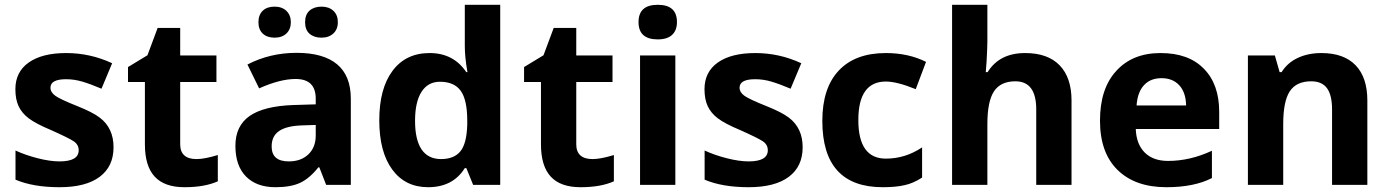

<svg xmlns="http://www.w3.org/2000/svg" viewBox="-20 -780 5864 810"><path d="M231 -99.1Q312 -99.1 312 -146Q312 -169.9 290.8 -184.1Q269.5 -198.2 193.8 -231.9Q130.9 -258.3 101.1 -280.8Q71.8 -303.2 58.3 -332.3Q44.9 -361.3 44.9 -403.8Q44.9 -476.6 101.3 -516.4Q157.7 -556.2 259.3 -556.2Q360.8 -556.2 453.1 -513.2L408.2 -405.8Q360.8 -425.8 326.9 -435.8Q293 -445.8 258.8 -445.8Q192.9 -445.8 192.9 -410.2Q192.9 -390.1 214.4 -375.2Q235.8 -360.4 303.5 -333.5Q371.1 -306.6 400.9 -283.7Q459 -239.7 459 -158.7Q459 -77.6 400.4 -33.9Q341.8 9.8 231 9.8Q120.1 9.8 45.4 -22V-145Q87.4 -125.5 139.4 -112.3Q191.4 -99.1 231 -99.1Z M740.2 -545.9H893.1V-434.1H740.2V-170.9Q740.2 -140.1 757.6 -124.5Q774.9 -108.9 809.1 -108.9Q843.3 -108.9 898.9 -126V-15.1Q843.3 9.8 758.5 9.8Q673.8 9.8 632.6 -34.9Q591.3 -79.6 591.3 -170.9V-434.1H520V-497.1L602.1 -546.9L645 -662.1H740.2Z M1088.4 -734.6Q1106.4 -752 1138.2 -752Q1169.9 -752 1188.5 -733.9Q1207 -715.8 1207 -686.3Q1207 -656.7 1188.5 -638.9Q1169.9 -621.1 1138.4 -621.1Q1106.9 -621.1 1088.6 -638.2Q1070.3 -655.3 1070.3 -686.3Q1070.3 -717.3 1088.4 -734.6ZM1267.1 -686.3Q1267.1 -718.8 1286.1 -735.4Q1305.2 -752 1336.4 -752Q1367.7 -752 1386.5 -734.4Q1405.3 -716.8 1405.3 -686.5Q1405.3 -656.2 1386.2 -638.7Q1367.2 -621.1 1336.2 -621.1Q1305.2 -621.1 1286.1 -637.5Q1267.1 -653.8 1267.1 -686.3ZM1023.9 -507.8Q1118.7 -557.1 1231.4 -557.1Q1344.2 -557.1 1402.1 -508.8Q1460 -460.4 1460 -363.8V0H1356L1327.1 -74.2H1323.2Q1285.6 -26.9 1245.8 -8.5Q1206.1 9.8 1142.1 9.8Q1062.5 9.8 1017.8 -35.4Q973.1 -80.6 973.1 -164.8Q973.1 -249 1033.2 -290.8Q1093.3 -332.5 1217.3 -336.9L1312 -339.8V-363.8Q1312 -446.8 1227.1 -446.8Q1161.6 -446.8 1073.2 -407.2ZM1126 -162.1Q1126 -99.1 1198.2 -99.1Q1250 -99.1 1281 -128.9Q1312 -158.7 1312 -208V-252.9L1254.4 -251Q1189.5 -249 1157.7 -227.5Q1126 -206.1 1126 -162.1Z M2090.3 0H1976.1L1947.3 -70.8H1940.9Q1890.6 9.8 1786.1 9.8Q1689.5 9.8 1634.8 -64.7Q1580.1 -139.2 1580.1 -272.7Q1580.1 -406.2 1636 -481.2Q1691.9 -556.2 1792.5 -556.2Q1893.1 -556.2 1947.3 -475.6H1952.1Q1940.9 -538.6 1940.9 -585V-759.8H2090.3ZM1951.2 -271Q1951.2 -358.4 1923.8 -396.7Q1896.5 -435.1 1835.9 -435.1Q1785.6 -435.1 1758.3 -392.6Q1731 -350.1 1731 -270.3Q1731 -190.4 1758.5 -149.7Q1786.1 -108.9 1840.8 -108.9Q1895.5 -108.9 1922.4 -141.8Q1949.2 -174.8 1951.2 -254.9Z M2411.1 -545.9H2564V-434.1H2411.1V-170.9Q2411.1 -140.1 2428.5 -124.5Q2445.8 -108.9 2480 -108.9Q2514.2 -108.9 2569.8 -126V-15.1Q2514.2 9.8 2429.4 9.8Q2344.7 9.8 2303.5 -34.9Q2262.2 -79.6 2262.2 -170.9V-434.1H2190.9V-497.1L2272.9 -546.9L2315.9 -662.1H2411.1Z M2835.9 -687Q2835.9 -651.9 2815.4 -632.8Q2794.9 -613.8 2754.9 -613.8Q2673.8 -613.8 2673.8 -686.8Q2673.8 -759.8 2754.9 -759.8Q2835.9 -759.8 2835.9 -687ZM2829.1 0H2680.2V-545.9H2829.1Z M3138.2 -99.1Q3219.2 -99.1 3219.2 -146Q3219.2 -169.9 3198 -184.1Q3176.8 -198.2 3101.1 -231.9Q3038.1 -258.3 3008.3 -280.8Q2979 -303.2 2965.6 -332.3Q2952.1 -361.3 2952.1 -403.8Q2952.1 -476.6 3008.5 -516.4Q3064.9 -556.2 3166.5 -556.2Q3268.1 -556.2 3360.4 -513.2L3315.4 -405.8Q3268.1 -425.8 3234.1 -435.8Q3200.2 -445.8 3166 -445.8Q3100.1 -445.8 3100.1 -410.2Q3100.1 -390.1 3121.6 -375.2Q3143.1 -360.4 3210.7 -333.5Q3278.3 -306.6 3308.1 -283.7Q3366.2 -239.7 3366.2 -158.7Q3366.2 -77.6 3307.6 -33.9Q3249 9.8 3138.2 9.8Q3027.3 9.8 2952.6 -22V-145Q2994.6 -125.5 3046.6 -112.3Q3098.6 -99.1 3138.2 -99.1Z M3704.1 9.8Q3449.2 9.8 3449.2 -270Q3449.2 -408.7 3518.6 -482.4Q3587.9 -556.2 3717.3 -556.2Q3812.5 -556.2 3886.7 -519L3843.3 -403.8Q3764.2 -436 3717.3 -436Q3601.1 -436 3601.1 -273.4Q3601.1 -110.8 3717.3 -110.8Q3799.3 -110.8 3870.1 -158.2V-30.8Q3832 -6.3 3796.9 1Q3760.3 9.8 3704.1 9.8Z M4145.5 -759.8V-605Q4145.5 -582 4142.1 -520L4138.7 -475.6H4146.5Q4196.3 -556.2 4304.7 -556.2Q4400.4 -556.2 4450.4 -504.4Q4500.5 -452.6 4500.5 -356V0H4351.6V-318.8Q4351.6 -437 4263.7 -437Q4201.2 -437 4173.3 -394.5Q4145.5 -352.1 4145.5 -256.8V0H3996.6V-759.8Z M5092.8 -28.8Q5017.6 9.8 4900.9 9.8Q4769 9.8 4694.8 -63Q4620.6 -135.7 4620.6 -271Q4620.6 -406.2 4689 -480.5Q4757.3 -556.2 4876 -556.2Q4994.6 -556.2 5058.6 -490.2Q5123.5 -424.8 5123.5 -308.1V-235.8H4771.5Q4773.9 -171.9 4809.3 -136.5Q4844.7 -101.1 4907.7 -101.1Q5000.5 -101.1 5092.8 -144ZM4774.9 -335H4983.9Q4982.9 -389.6 4955.3 -419.9Q4927.7 -450.2 4880.4 -450.2Q4833 -450.2 4805.9 -420.4Q4778.8 -390.6 4774.9 -335Z M5554.7 -556.2Q5649.4 -556.2 5699 -504.6Q5748.5 -453.1 5748.5 -356V0H5599.6V-318.8Q5599.6 -378.4 5578.4 -407.7Q5557.1 -437 5511.7 -437Q5449.2 -437 5421.4 -395Q5393.6 -353 5393.6 -256.8V0H5244.6V-545.9H5358.4L5378.4 -475.6H5386.7Q5411.1 -515.1 5454.8 -535.6Q5498.5 -556.2 5554.7 -556.2Z"/></svg>

Font: Open Sans Hebrew
Style: Bold
Weight: 700
Foundry: Ascender Corporation, Yanek Iontef
Version: Version 2.001;PS 002.001;hotconv 1.0.70;makeotf.lib2.5.58329